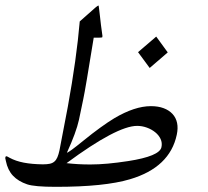

<svg xmlns="http://www.w3.org/2000/svg" viewBox="-59 -747 776 717"><path d="M567.4 -551.3 500 -493.2 456.5 -552.2 524.4 -610.4ZM601.1 -243.7Q575.2 -121.6 426.3 -77.6Q378.9 -63.5 310.1 -56.4Q241.2 -49.3 149.4 -49.3Q69.8 -49.3 42.5 -58.6Q9.3 -69.8 -10.5 -90.8Q-30.3 -111.8 -37.1 -146Q-38.1 -151.4 -38.8 -153.8Q-39.6 -156.2 -39.1 -158.7Q-38.1 -163.6 -35.6 -163.6Q-32.7 -163.6 -22.9 -157.7Q-0.5 -145.5 30 -139.6Q60.5 -133.8 101.1 -133.3Q116.7 -133.3 127 -135.5Q137.2 -137.7 144 -143.6Q150.9 -149.4 155.3 -159.7Q159.7 -169.9 163.1 -185.5Q168 -209 175.3 -249.3Q182.6 -289.6 194.3 -348.6Q227.1 -528.8 238.8 -667L297.4 -718.8Q305.7 -725.6 308.6 -726.6Q309.6 -726.6 310.8 -715.8Q312 -705.1 314 -689Q315.9 -672.9 317.9 -654.8Q319.8 -636.7 322.3 -622.1Q324.2 -612.8 323.2 -608.4Q323.2 -607.4 319.8 -606.9Q316.4 -606.4 312 -606.4H291Q274.9 -506.8 265.4 -450.9Q255.9 -395 252 -377L235.8 -299.3Q225.6 -252.9 190.9 -176.8Q197.3 -176.8 252.4 -221.7Q286.6 -249.5 315.7 -270.5Q344.7 -291.5 368.2 -305.7Q444.3 -350.6 504.4 -350.6Q531.7 -350.6 552 -343Q572.3 -335.4 585.2 -321.5Q598.1 -307.6 602.3 -287.8Q606.4 -268.1 601.1 -243.7ZM543.9 -197.3Q547.4 -213.4 540.8 -227.8Q534.2 -242.2 520.5 -253.2Q506.8 -264.2 489.3 -270.5Q471.7 -276.9 453.1 -276.9Q377.9 -276.9 189.5 -137.7Q210.9 -135.3 232.9 -134Q254.9 -132.8 278.3 -132.8Q309.1 -132.8 344 -136Q378.9 -139.2 419.9 -145.5Q536.6 -163.6 543.9 -197.3Z"/></svg>

Font: XB Kayhan
Style: Italic
Weight: 400
Italic angle: -12°
Designer: Behnam
Foundry: Irmug
Version: Version 7.300 2009